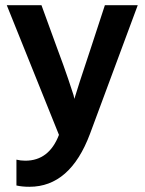

<svg xmlns="http://www.w3.org/2000/svg" viewBox="-20 -527 557 736"><path d="M325 -14Q249 189 93 189Q64 189 43 184V85Q59 89 77 89Q168 89 206 -10L6 -507H139L198 -345Q225 -273 241.5 -224Q258 -175 262 -162L265 -148Q275 -183 329 -345L382 -507H508Z"/></svg>

Font: Hind Siliguri SemiBold
Style: Regular
Weight: 600
Designer: Jyotish Sonowal
Foundry: Indian Type Foundry
Version: Version 1.001;PS 1.0;hotconv 1.0.86;makeotf.lib2.5.63406; tt